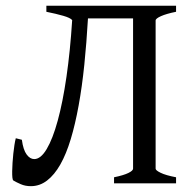

<svg xmlns="http://www.w3.org/2000/svg" viewBox="-20 -635 664 665"><path d="M284.7 -571.3Q279.8 -486.3 272 -410.4Q264.2 -334.5 252.4 -269.8Q240.7 -205.1 225.1 -153.3Q209.5 -101.6 189 -65.4Q168.5 -29.3 143.1 -9.8Q117.7 9.8 86.9 9.8Q67.4 9.8 51.8 2.9Q36.1 -3.9 26.4 -9.8Q23.9 -11.2 22.9 -20Q22 -28.8 22.2 -42Q22.5 -55.2 23.4 -71Q24.4 -86.9 26.1 -102.8Q27.8 -118.7 30 -132.8Q32.2 -147 34.7 -156.2L55.7 -150.9Q60.5 -115.7 72.3 -99.9Q84 -84 98.6 -84Q121.1 -84 141.8 -118.9Q162.6 -153.8 179.9 -217Q197.3 -280.3 210.2 -368.9Q223.1 -457.5 230 -565.4Q223.6 -573.2 199 -580.3Q174.3 -587.4 140.6 -594.2V-615.2H589.8V-594.2Q556.2 -587.4 537.6 -579.1Q519 -570.8 519 -564V-50.8Q519 -44.9 536.6 -36.4Q554.2 -27.8 589.8 -21V0H375V-21Q408.2 -27.8 424.6 -35.9Q440.9 -43.9 440.9 -50.8V-571.3Z"/></svg>

Font: Gentium Plus Cyr
Style: Regular
Weight: 400
Designer: J. Victor Gaultney, Annie Olsen, Iska Routamaa, Becca Hirsbrunner
Foundry: SIL International
Version: Version 5.000